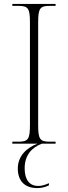

<svg xmlns="http://www.w3.org/2000/svg" viewBox="-20 -734 348 981"><path d="M43 0H172C115 21 71 64 71 127C71 193 109 227 170 227C192 227 212 222 230 213V202C207 212 193 216 175 216C131 216 106 185 106 126C106 60 141 20 194 0H264V-10H234C184 -10 175 -23 175 -95V-619C175 -691 184 -704 234 -704H264V-714H43V-704H74C124 -704 133 -691 133 -620V-95C133 -23 124 -10 74 -10H43Z"/></svg>

Font: Noto Serif Display SemiCondensed ExtraLight
Style: Regular
Weight: 200
Width: 4
Designer: Monotype Design Team
Foundry: Monotype Imaging Inc.
Version: Version 2.009